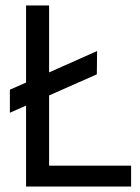

<svg xmlns="http://www.w3.org/2000/svg" viewBox="-20 -680 512 700"><path d="M75 0V-295L16 -269V-353L75 -379V-660H159V-416L334 -494L333 -409L159 -332V-76H458V0Z"/></svg>

Font: Lil Grotesk Medium
Style: Regular
Weight: 500
Designer: Bastien Sozeau
Foundry: NBR — Bastien Sozeau
Version: Version 3.003; ttfautohint (v1.8.4.7-5d5b);gftools[0.9.33]